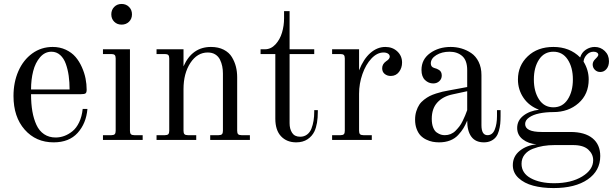

<svg xmlns="http://www.w3.org/2000/svg" viewBox="-20 -704 3096 966"><path d="M238.8 -443.8Q205.6 -443.8 181.6 -416Q157.7 -388.2 147 -346.2Q136.2 -304.2 136.2 -253.9H330.1Q330.1 -290.5 325.7 -322.3Q321.3 -354 311.3 -382.3Q301.3 -410.6 282.7 -427.2Q264.2 -443.8 238.8 -443.8ZM245.1 -467.8Q281.2 -467.8 311 -453.9Q340.8 -439.9 359.9 -417.7Q378.9 -395.5 391.8 -366.5Q404.8 -337.4 410.4 -309.1Q416 -280.8 416 -252.9Q416 -238.8 410.6 -234.4Q405.3 -230 384.8 -230H136.2Q136.2 -182.1 142.8 -144Q149.4 -106 163.3 -75.7Q177.2 -45.4 201.9 -28.8Q226.6 -12.2 259.8 -12.2Q282.2 -12.2 303.5 -20Q324.7 -27.8 344.5 -43.7Q364.3 -59.6 378.2 -88.6Q392.1 -117.7 396 -155.8H419.9Q413.6 -83 370.6 -35.4Q327.6 12.2 250 12.2Q160.6 12.2 104.2 -51.8Q47.9 -115.7 47.9 -221.2Q47.9 -290 72.5 -346.2Q97.2 -402.3 142.3 -435.1Q187.5 -467.8 245.1 -467.8Z M554.7 -669.2Q569.3 -684.1 591.8 -684.1Q614.3 -684.1 629.2 -669.2Q644 -654.3 644 -631.8Q644 -609.4 629.2 -594.7Q614.3 -580.1 591.8 -580.1Q569.3 -580.1 554.7 -594.7Q540 -609.4 540 -631.8Q540 -654.3 554.7 -669.2ZM633.8 -456.1V-45.9Q633.8 -33.7 638.7 -28.8Q643.6 -23.9 655.8 -23.9H697.8V0H498V-23.9H540Q552.2 -23.9 557.1 -28.8Q562 -33.7 562 -45.9V-410.2Q562 -422.4 557.1 -427.2Q552.2 -432.1 540 -432.1H498V-456.1Z M767.6 -456.1H903.3V-370.1Q946.3 -467.8 1041.5 -467.8Q1078.6 -467.8 1105.7 -453.9Q1132.8 -439.9 1146.7 -416.7Q1160.6 -393.6 1167 -368.4Q1173.3 -343.3 1173.3 -314.9V-45.9Q1173.3 -33.7 1178.2 -28.8Q1183.1 -23.9 1195.3 -23.9H1237.3V0H1037.6V-23.9H1079.6Q1091.8 -23.9 1096.7 -28.8Q1101.6 -33.7 1101.6 -45.9V-334Q1101.6 -353.5 1098.1 -370.6Q1094.7 -387.7 1086.7 -404.1Q1078.6 -420.4 1063 -430.2Q1047.4 -439.9 1025.4 -439.9Q972.2 -439.9 937.7 -387.2Q903.3 -334.5 903.3 -255.9V-45.9Q903.3 -33.7 908.2 -28.8Q913.1 -23.9 925.3 -23.9H967.3V0H767.6V-23.9H809.6Q821.8 -23.9 826.7 -28.8Q831.5 -33.7 831.5 -45.9V-410.2Q831.5 -422.4 826.7 -427.2Q821.8 -432.1 809.6 -432.1H767.6Z M1437 -647.9V-456.1H1561V-432.1H1437V-84Q1437 -55.2 1449.7 -35.6Q1462.4 -16.1 1490.2 -16.1Q1510.3 -16.1 1524.9 -27.1Q1539.6 -38.1 1546.9 -56.9Q1554.2 -75.7 1557.6 -96.7Q1561 -117.7 1561 -142.1V-149.9H1579.1V-142.1Q1579.1 -79.6 1562 -43Q1550.3 -18.6 1527.1 -3.2Q1503.9 12.2 1470.2 12.2Q1422.9 12.2 1394 -18.3Q1365.2 -48.8 1365.2 -106.9V-432.1H1291V-456.1H1313Q1343.3 -456.1 1366 -480.7Q1388.7 -505.4 1398.9 -540Q1409.2 -574.7 1409.2 -611.8V-647.9Z M1786.6 -456.1V-350.1Q1808.6 -406.7 1843.3 -437.3Q1877.9 -467.8 1918.9 -467.8Q1955.1 -467.8 1979 -445.3Q2002.9 -422.9 2002.9 -389.2Q2002.9 -362.3 1987.5 -342Q1972.2 -321.8 1945.8 -321.8Q1928.2 -321.8 1915.5 -332Q1902.8 -342.3 1902.8 -360.8Q1902.8 -381.8 1922.9 -396Q1940.9 -407.2 1940.9 -418.9Q1940.9 -428.7 1932.1 -434.3Q1923.3 -439.9 1909.7 -439.9Q1877.4 -439.9 1848.9 -409.7Q1820.3 -379.4 1803.5 -331.3Q1786.6 -283.2 1786.6 -231.9V-45.9Q1786.6 -33.7 1791.5 -28.8Q1796.4 -23.9 1808.6 -23.9H1850.6V0H1650.9V-23.9H1692.9Q1705.1 -23.9 1710 -28.8Q1714.8 -33.7 1714.8 -45.9V-410.2Q1714.8 -422.4 1710 -427.2Q1705.1 -432.1 1692.9 -432.1H1650.9V-456.1Z M2330.6 -245.1 2256.3 -229Q2208 -218.8 2180.2 -188.2Q2152.3 -157.7 2152.3 -106Q2152.3 -80.1 2159.4 -62.3Q2166.5 -44.4 2178 -36.9Q2189.5 -29.3 2198.7 -26.6Q2208 -23.9 2218.3 -23.9Q2233.4 -23.9 2247.3 -29.5Q2261.2 -35.2 2272 -46.1Q2282.7 -57.1 2291.3 -68.1Q2299.8 -79.1 2307.9 -95.7Q2315.9 -112.3 2320.3 -123Q2324.7 -133.8 2330.6 -149.9ZM2498.5 -149.9V-120.1Q2498.5 -98.1 2496.8 -81.1Q2495.1 -64 2490 -45.7Q2484.9 -27.3 2475.8 -15.4Q2466.8 -3.4 2451.2 4.4Q2435.5 12.2 2414.6 12.2Q2372.6 12.2 2351.6 -16.1Q2330.6 -44.4 2330.6 -97.2Q2321.3 -74.7 2311.3 -58.3Q2301.3 -42 2284.9 -24.4Q2268.6 -6.8 2244.4 2.7Q2220.2 12.2 2189.5 12.2Q2172.9 12.2 2157 9.3Q2141.1 6.3 2124.5 -1.7Q2107.9 -9.8 2095.9 -22.2Q2084 -34.7 2076.2 -55.2Q2068.4 -75.7 2068.4 -102.1Q2068.4 -125 2074.5 -144.3Q2080.6 -163.6 2089.6 -177.2Q2098.6 -190.9 2113.5 -202.4Q2128.4 -213.9 2141.8 -220.7Q2155.3 -227.5 2174.3 -233.6Q2193.4 -239.7 2206.5 -242.7Q2219.7 -245.6 2238.3 -249L2330.6 -266.1V-351.1Q2330.6 -399.9 2305.7 -421.9Q2280.8 -443.8 2241.7 -443.8Q2203.1 -443.8 2175.3 -426.8Q2147.5 -409.7 2147.5 -384.8Q2147.5 -366.7 2165.5 -361.8Q2172.9 -359.9 2177.7 -357.9Q2182.6 -356 2189.2 -351.8Q2195.8 -347.7 2199.2 -340.6Q2202.6 -333.5 2202.6 -324.2Q2202.6 -307.1 2190.4 -295.7Q2178.2 -284.2 2159.7 -284.2Q2136.2 -284.2 2118.4 -301.3Q2100.6 -318.4 2100.6 -352.1Q2100.6 -405.3 2143.8 -436.5Q2187 -467.8 2247.6 -467.8Q2275.4 -467.8 2301.5 -460.2Q2327.6 -452.6 2350.8 -437Q2374 -421.4 2388.2 -392.8Q2402.3 -364.3 2402.3 -326.2V-74.2Q2402.3 -23.9 2432.6 -23.9Q2458 -23.9 2469.2 -52Q2480.5 -80.1 2480.5 -120.1V-149.9Z M2836.4 -404.3Q2810.5 -443.8 2764.2 -443.8Q2717.8 -443.8 2691.9 -404.3Q2666 -364.7 2666 -304.2Q2666 -243.7 2691.9 -203.9Q2717.8 -164.1 2764.2 -164.1Q2810.5 -164.1 2836.4 -203.9Q2862.3 -243.7 2862.3 -304.2Q2862.3 -364.7 2836.4 -404.3ZM2679.2 22Q2638.7 19 2610.4 -2.7Q2582 -24.4 2582 -60.1Q2582 -97.7 2613.3 -122.1Q2644.5 -146.5 2691.9 -151.9Q2641.6 -170.9 2613.8 -211.9Q2585.9 -252.9 2585.9 -304.2Q2585.9 -374 2635.3 -420.9Q2684.6 -467.8 2764.2 -467.8Q2846.2 -467.8 2898.9 -415Q2906.7 -440.4 2927.7 -454.1Q2948.7 -467.8 2972.2 -467.8Q3001.5 -467.8 3022.7 -447.5Q3043.9 -427.2 3043.9 -396Q3043.9 -372.1 3031.5 -356.9Q3019 -341.8 3000 -341.8Q2983.9 -341.8 2972.9 -352.8Q2961.9 -363.8 2961.9 -379.9Q2961.9 -394.5 2976.1 -408Q2990.2 -421.4 2990.2 -428.2Q2990.2 -435.1 2983.6 -439.5Q2977.1 -443.8 2966.3 -443.8Q2946.8 -443.8 2932.1 -428.5Q2917.5 -413.1 2916 -394Q2941.9 -351.6 2941.9 -304.2Q2941.9 -230 2890.9 -185.1Q2839.8 -140.1 2764.2 -140.1Q2725.6 -140.1 2693.8 -133.5Q2662.1 -127 2642.1 -113Q2622.1 -99.1 2622.1 -80.1Q2622.1 -40 2706.1 -40H2850.1Q2922.4 -40 2961.2 -8.3Q3000 23.4 3000 81.1Q3000 155.3 2937 198.7Q2874 242.2 2765.1 242.2Q2708 242.2 2662.8 230.2Q2617.7 218.3 2588.9 191.7Q2560.1 165 2560.1 127Q2560.1 83 2594.7 54.9Q2629.4 26.9 2679.2 22ZM2768.1 217.8Q2853.5 217.8 2908.9 184.1Q2964.4 150.4 2964.4 102.1Q2964.4 71.3 2939.7 48.6Q2915 25.9 2863.3 25.9H2770Q2740.2 25.9 2713.4 30.3Q2686.5 34.7 2660.6 44.7Q2634.8 54.7 2619.4 74Q2604 93.3 2604 120.1Q2604 167 2650.1 192.4Q2696.3 217.8 2768.1 217.8Z"/></svg>

Font: Flanker Steampunk
Style: Regular
Weight: 400
Designer: Alexey Kryukov, Leonardo Di Lena
Foundry: Alexey Kryukov, Leonardo Di Lena
Version: 1.210